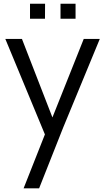

<svg xmlns="http://www.w3.org/2000/svg" viewBox="-20 -708 562 1021"><path d="M188 293.5H105.5L218.8 6.8L8.3 -501H96.7L258.8 -83.5L425.3 -501H510.7L315.4 -28.3ZM219.7 -688 219.2 -608.4H139.6V-688ZM381.8 -688V-608.4H301.8V-688Z"/></svg>

Font: RGR Online_21
Style: Regular
Weight: 400
Italic angle: -12°
Designer: vernon adams
Foundry: vernon adams
Version: Version 1.000